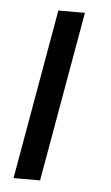

<svg xmlns="http://www.w3.org/2000/svg" viewBox="-43 -531 324 562"><g transform="rotate(5 119.0 -250.0)"><path d="M18 0H96L184 -500H106Z"/></g></svg>

Font: Uncut Sans
Style: Italic
Weight: 400
Italic angle: -10°
Designer: Kasper Nordkvist
Foundry: Uncut Type
Version: Version 1.111;FEAKit 1.0